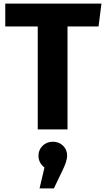

<svg xmlns="http://www.w3.org/2000/svg" viewBox="-20 -713 580 1058"><path d="M539 -693 523 -567H352V0H188V-567H9V-693ZM350 145Q350 175 323 229L277 325H198L225 210Q192 184 192 145Q192 113 214.5 90.5Q237 68 271 68Q305 68 327.5 90Q350 112 350 145Z"/></svg>

Font: Fira Sans
Style: Bold
Weight: 700
Designer: bBox Type GmbH & Carrois Corporate GbR & Edenspiekermann AG
Foundry: bBox Type GmbH & Carrois Corporate GbR & Edenspiekermann AG
Version: Version 4.301;PS 004.301;hotconv 1.0.88;makeotf.lib2.5.64775